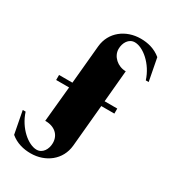

<svg xmlns="http://www.w3.org/2000/svg" viewBox="-220 -829 1034 1157"><g transform="rotate(30 296.5 -250.5)"><path d="M212 -547 187 -280H94V-245H184L160 1C224 0 267 37 267 94C267 137 243 178 201 178C143 178 61 110 30 12H10L40 168C82 203 132 215 181 215C284 215 371 150 381 46L408 -245H499V-280H411L431 -500C374 -500 326 -544 326 -595C326 -638 350 -679 392 -679C450 -679 532 -611 563 -513H583L553 -669C511 -704 461 -716 412 -716C309 -716 222 -651 212 -547Z"/></g></svg>

Font: Sprat Condensed Black
Style: Regular
Weight: 900
Designer: Ethan Nakache
Foundry: Collletttivo
Version: Version 2.000;Glyphs 3.2 (3217)